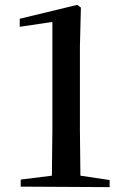

<svg xmlns="http://www.w3.org/2000/svg" viewBox="-20 -766 508 788"><path d="M65 0 430 2V-27L310 -45L308 -233V-576L312 -735L297 -746L61 -689V-656L195 -676V-233L193 -45L65 -29Z"/></svg>

Font: Noto Serif CJK HK SemiBold
Style: Regular
Weight: 600
Designer: Ryoko NISHIZUKA 西塚涼子 (kana & ideographs); Frank Grießhammer (Latin, Greek & Cyrillic); Wenlong ZHANG 张文龙 (bopomofo); San
Foundry: Adobe
Version: Version 2.001;hotconv 1.1.0;makeotfexe 2.6.0